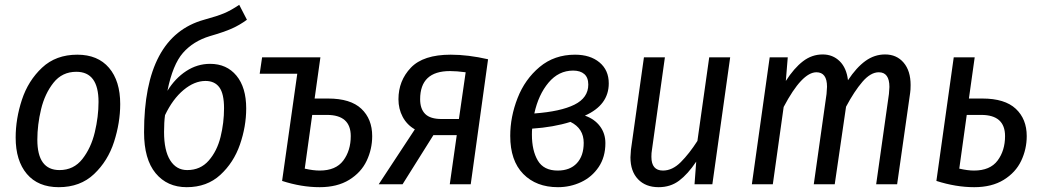

<svg xmlns="http://www.w3.org/2000/svg" viewBox="-20 -765 4319 797"><path d="M45 -194Q45 -272 71 -351Q97 -430 154.5 -484Q212 -538 301 -538Q386 -538 432.5 -483.5Q479 -429 479 -333Q479 -256 453.5 -176.5Q428 -97 370.5 -42.5Q313 12 224 12Q138 12 91.5 -43Q45 -98 45 -194ZM389 -342Q389 -467 297 -467Q238 -467 202 -421.5Q166 -376 150.5 -311.5Q135 -247 135 -185Q135 -59 227 -59Q286 -59 322 -105Q358 -151 373.5 -216Q389 -281 389 -342Z M1002 -315Q1002 -240 976 -165Q950 -90 894.5 -39Q839 12 755 12Q674 12 626 -46Q578 -104 578 -216Q578 -614 827 -683Q882 -698 910.5 -710Q939 -722 973 -745L1005 -683Q975 -661 942.5 -646.5Q910 -632 851 -615Q782 -594 739.5 -545.5Q697 -497 675 -388Q707 -440 753 -470Q799 -500 852 -500Q921 -500 961.5 -451Q1002 -402 1002 -315ZM910 -316Q910 -376 890.5 -402.5Q871 -429 833 -429Q787 -429 742 -391.5Q697 -354 665 -287Q661 -258 661 -217Q661 -140 686.5 -99.5Q712 -59 757 -59Q812 -59 846.5 -98.5Q881 -138 895.5 -196.5Q910 -255 910 -316Z M1525 -200Q1525 -146 1502 -97.5Q1479 -49 1429.5 -18.5Q1380 12 1307 12Q1231 12 1151 -14L1214 -459H1058L1068 -527H1310L1286 -356H1342Q1435 -356 1480 -313.5Q1525 -271 1525 -200ZM1436 -200Q1436 -288 1337 -288H1276L1245 -65Q1280 -57 1307 -57Q1374 -57 1405 -98.5Q1436 -140 1436 -200Z M2006 -519 1934 0H1847L1876 -204H1779L1651 0H1552L1702 -228Q1669 -247 1651.5 -280Q1634 -313 1634 -353Q1634 -430 1685.5 -484Q1737 -538 1851 -538Q1923 -538 2006 -519ZM1724 -353Q1724 -313 1745 -292Q1766 -271 1813 -271H1885L1913 -465Q1875 -470 1848 -470Q1724 -470 1724 -353Z M2507 -419Q2507 -329 2408 -285Q2448 -271 2470.5 -241Q2493 -211 2493 -171Q2493 -113 2465 -71.5Q2437 -30 2392 -9Q2347 12 2296 12Q2206 12 2152 -43Q2098 -98 2098 -201Q2098 -280 2128.5 -358Q2159 -436 2220 -487Q2281 -538 2367 -538Q2430 -538 2468.5 -506Q2507 -474 2507 -419ZM2198 -294Q2307 -302 2364.5 -330.5Q2422 -359 2422 -414Q2422 -443 2405.5 -457.5Q2389 -472 2359 -472Q2299 -472 2257 -422Q2215 -372 2198 -294ZM2189 -231Q2188 -224 2188 -206Q2188 -140 2212.5 -98.5Q2237 -57 2295 -57Q2346 -57 2374.5 -87.5Q2403 -118 2403 -172Q2403 -232 2348 -259Q2278 -237 2189 -231Z M2597 -112Q2597 -121 2599 -143L2653 -527H2740L2686 -141Q2684 -131 2684 -114Q2684 -57 2732 -57Q2771 -57 2806 -92Q2841 -127 2875 -180L2924 -527H3011L2937 0H2863L2870 -94Q2835 -42 2799 -15Q2763 12 2714 12Q2660 12 2628.5 -21Q2597 -54 2597 -112Z M3760 -412Q3760 -391 3758 -379L3704 0H3617L3670 -375Q3672 -397 3672 -404Q3672 -465 3628 -465Q3594 -465 3560 -425.5Q3526 -386 3492 -322L3445 0H3358L3411 -375Q3413 -397 3413 -405Q3413 -465 3369 -465Q3309 -465 3233 -321L3188 0H3101L3175 -527H3250L3242 -429Q3276 -482 3313 -510.5Q3350 -539 3395 -539Q3437 -539 3465.5 -511Q3494 -483 3500 -432Q3535 -485 3572.5 -512Q3610 -539 3654 -539Q3702 -539 3731 -505Q3760 -471 3760 -412Z M4242 -200Q4242 -146 4219 -97.5Q4196 -49 4146.5 -18.5Q4097 12 4024 12Q3948 12 3867 -14L3939 -527H4026L4002 -356H4058Q4151 -356 4196.5 -313.5Q4242 -271 4242 -200ZM4152 -200Q4152 -288 4053 -288H3993L3962 -65Q3997 -57 4023 -57Q4090 -57 4121 -98.5Q4152 -140 4152 -200Z"/></svg>

Font: Fira Sans Condensed
Style: Italic
Weight: 400
Width: 3
Italic angle: -8°
Designer: bBox Type GmbH & Carrois Corporate GbR & Edenspiekermann AG
Foundry: bBox Type GmbH & Carrois Corporate GbR & Edenspiekermann AG
Version: Version 4.301